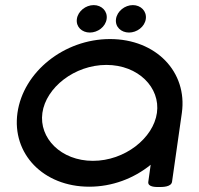

<svg xmlns="http://www.w3.org/2000/svg" viewBox="-20 -740 790 761"><path d="M416.1 -585.2C233.6 -585.2 72 -454.6 49.2 -292.6C26.5 -130.6 151.4 0 333.9 0C424.2 0 509.9 -32.3 577.2 -86.9L567.8 -19.5C564.8 1.5 596.5 1.3 610.1 1.3C624.8 1.3 659 1.2 661.9 -19.8L700.8 -292.6C723.5 -454.6 598.6 -585.2 416.1 -585.2ZM602 -292.6C588 -192.7 474.9 -102.5 348.3 -102.5C221.7 -102.5 133.9 -192.7 148 -292.6C162 -392.5 275.1 -482.7 401.7 -482.7C528.3 -482.7 616.1 -392.5 602 -292.6ZM351.4 -719.8C319.8 -719.8 289 -695.7 284.7 -664.8C280.3 -633.5 304.9 -611 336.1 -611C367.4 -611 398.3 -633.5 402.7 -664.8C407.1 -695.7 383 -719.8 351.4 -719.8ZM506.6 -719.8C474.9 -719.8 444.2 -695.7 439.8 -664.8C435.4 -633.5 460.1 -611 491.3 -611C522.5 -611 553.5 -633.5 557.9 -664.8C562.2 -695.7 538.2 -719.8 506.6 -719.8Z"/></svg>

Font: Hi.
Style: Black
Weight: 400
Designer: Mew Too, Robert Jablonski
Foundry: Cannot Into Space Fonts
Version: Version 1.996